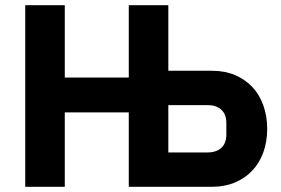

<svg xmlns="http://www.w3.org/2000/svg" viewBox="-20 -718 1080 738"><path d="M77 -698H229V-420H475V-698H627V-446H795Q844 -446 883 -429.5Q922 -413 949.5 -384Q977 -355 992 -313.5Q1007 -272 1007 -223Q1007 -173 992 -132Q977 -91 949.5 -62Q922 -33 883 -16.5Q844 0 795 0H475V-286H229V0H77ZM777 -132Q811 -132 830.5 -149.5Q850 -167 850 -201V-245Q850 -279 830.5 -296.5Q811 -314 777 -314H627V-132Z"/></svg>

Font: Aneliza ExtraBold
Style: Regular
Weight: 800
Designer: Mike Abbink, Paul van der Laan, Pieter van Rosmalen
Foundry: Bold Monday
Version: Version 3.001;September 8, 2019;FontCreator 11.5.0.2425 64-b